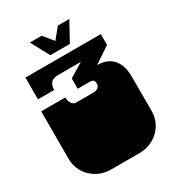

<svg xmlns="http://www.w3.org/2000/svg" viewBox="-209 -1006 1029 1132"><g transform="rotate(-30 305.0 -440.0)"><path d="M214 6Q144 6 93.5 -33.5Q43 -73 29 -135Q28 -140 27 -145.5Q26 -151 25.5 -157.5Q25 -164 25 -170V-171Q25 -178 25 -179.5Q25 -181 25 -186.5Q25 -192 25 -209V-260Q25 -277 25 -281.5Q25 -286 25 -288Q25 -290 25 -296V-297Q25 -304 25 -305.5Q25 -307 25 -312.5Q25 -318 25 -334V-497H189Q189 -471 200.5 -455Q212 -439 230 -439H343Q368 -439 379.5 -449Q391 -459 391 -474Q391 -490 384.5 -497.5Q378 -505 353 -505H278V-575L374 -633H221Q184 -633 169 -615.5Q154 -598 154 -568H44V-716H557V-642L447 -569Q468 -569 492.5 -563Q517 -557 539 -540Q561 -523 575.5 -490.5Q590 -458 590 -404V-334Q590 -318 590 -312.5Q590 -307 590 -305.5Q590 -304 590 -297V-296Q590 -290 590 -288Q590 -286 590 -281.5Q590 -277 590 -260V-209Q590 -193 590 -187.5Q590 -182 590 -180.5Q590 -179 590 -172V-171Q590 -165 589.5 -158Q589 -151 588 -145.5Q587 -140 586 -135Q572 -73 521.5 -33.5Q471 6 401 6ZM237 -757 170 -882H250L305 -815L363 -886H441L370 -757Z"/></g></svg>

Font: Danfo
Style: Regular
Weight: 400
Designer: Seyi Olusanya, David Udoh, Eyiyemi Adegbite, Mirko Velimirović
Version: Version 1.000